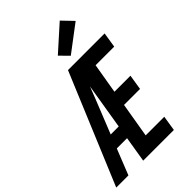

<svg xmlns="http://www.w3.org/2000/svg" viewBox="-308 -1098 1204 1204"><g transform="rotate(-45 294.0 -495.5)"><path d="M-22 0 285 -735H610L594 -634H429L395 -433H537L521 -332H379L340 -101H505L489 0H217L245 -171H154L86 0ZM189 -260H260L310 -565Q303 -546 295.5 -527.5Q288 -509 281 -490ZM361 -786 304 -844 468 -991 537 -919Z"/></g></svg>

Font: Iosevka Extended Oblique
Style: Bold
Weight: 700
Width: 7
Italic angle: -9°
Monospace: yes
Designer: Belleve Invis
Foundry: Belleve Invis
Version: Version 32.5.0; ttfautohint (v1.8.4)